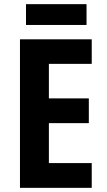

<svg xmlns="http://www.w3.org/2000/svg" viewBox="-20 -903 513 923"><path d="M421 0H76V-714H421V-596H215V-430H407V-311H215V-119H421ZM396 -883V-783H105V-883Z"/></svg>

Font: Noto Sans Kannada Condensed
Style: Bold
Weight: 700
Width: 3
Designer: Jelle Bosma - Monotype Design Team
Foundry: Monotype Imaging Inc.
Version: Version 2.005; ttfautohint (v1.8.4.7-5d5b)